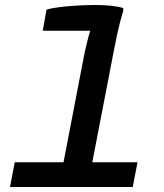

<svg xmlns="http://www.w3.org/2000/svg" viewBox="-20 -748 656 768"><path d="M217 -10 318 -535Q321 -547 325 -565Q329 -583 333.5 -600Q338 -617 341 -625H151L166 -709Q183 -715 214.5 -719Q246 -723 284.5 -725.5Q323 -728 361 -728Q400 -728 428.5 -724.5Q457 -721 473 -716V-704Q467 -686 459 -654.5Q451 -623 444.5 -590.5Q438 -558 434 -538L332 -10ZM20 0 39 -99H530L511 0Z"/></svg>

Font: Kufam Medium
Style: Italic
Weight: 500
Italic angle: -11°
Designer: Artur Schmal
Foundry: Original Type
Version: Version 1.301; ttfautohint (v1.8.3)